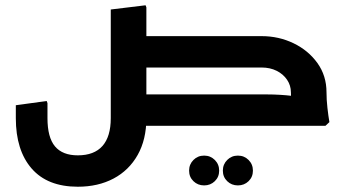

<svg xmlns="http://www.w3.org/2000/svg" viewBox="-20 -477 1319 728"><path d="M400 -174V-441L532 -457L535 -449V-174ZM498 -221V-340H879V-221ZM498 0V-119H879V0ZM275 231Q160 231 100 162Q40 93 40 -29H160Q160 44 188.5 78Q217 112 275 112Q337 112 368.5 76.5Q400 41 400 -29H535Q535 52 502 110.5Q469 169 410.5 200Q352 231 275 231ZM40 -29V-78L157 -94L160 -86V-29ZM400 -29V-346L532 -362L535 -354V-29ZM1083 -127Q1083 -153 1068.5 -174.5Q1054 -196 1029 -208.5Q1004 -221 972 -221H829V-232L843 -340H972Q1037 -340 1093 -313Q1149 -286 1183.5 -238Q1218 -190 1218 -127ZM688 0 683 -9 741 -119H910V0ZM741 0V-119H992Q1017 -119 1041.5 -117.5Q1066 -116 1082 -114Q1098 -112 1098 -112V0ZM790 -221 785 -230 843 -340H962V-221ZM1095 0Q1090 -34 1086.5 -67.5Q1083 -101 1083 -127H1218Q1218 -99 1221.5 -68Q1225 -37 1229 -14L1214 0ZM754 226Q730 226 713.5 210Q697 194 697 170Q697 146 713.5 129.5Q730 113 754 113Q778 113 794.5 129.5Q811 146 811 170Q811 194 794.5 210Q778 226 754 226ZM882 226Q858 226 841.5 210Q825 194 825 170Q825 146 841.5 129.5Q858 113 882 113Q906 113 922.5 129.5Q939 146 939 170Q939 194 922.5 210Q906 226 882 226Z"/></svg>

Font: Fustat ExtraBold
Style: Regular
Weight: 800
Designer: Mohamed Gaber, Khaled Hosny, Laura Garcia Mut
Foundry: Kief Type Foundry, Alif Type Foundry, Hard Type Foundry
Version: Version 1.007